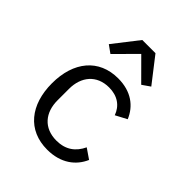

<svg xmlns="http://www.w3.org/2000/svg" viewBox="-215 -892 1030 1030"><g transform="rotate(45 300.0 -376.5)"><path d="M317.8 12.1C421.2 12.1 486.2 -39.1 516 -108L459.2 -147C432.9 -90.9 388.1 -57.2 318.9 -57.2C221.9 -57.2 170.1 -122.9 170.1 -214.1V-301.8C170.1 -393.1 223 -459.2 317.1 -459.2C381 -459.2 425.1 -427.9 443.9 -375L508.2 -409.1C479 -479 416.9 -528.1 317.1 -528.1C171.2 -528.1 84.2 -421.9 84.2 -258.2C84.2 -95.2 170.1 12.1 317.8 12.1ZM151.6 -622.2 195 -590.9 311.8 -708.1 428.6 -590.9 473.7 -622.2 362.9 -764.9H262.8Z"/></g></svg>

Font: Margiela Mono
Style: Regular
Weight: 400
Designer: Mike Abbink, Paul van der Laan, Pieter van Rosmalen
Foundry: Bold Monday
Version: Version 2.003 2021